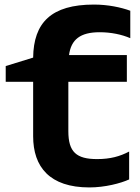

<svg xmlns="http://www.w3.org/2000/svg" viewBox="-20 -805 612 840"><path d="M5 -447H125V-209C125 -75 197 15 371 15C439 15 508 -3 545 -20V-142C505 -121 463 -109 405 -109C314 -109 279 -140 279 -231V-447H535V-564H282C291 -632 331 -664 416 -664C466 -664 513 -654 550 -638V-758C509 -773 452 -785 391 -785C204 -785 127 -706 125 -553L5 -516Z"/></svg>

Font: Bounded Med
Style: Regular
Weight: 500
Designer: Vlad Churkin
Version: Version 3.0